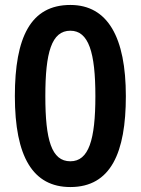

<svg xmlns="http://www.w3.org/2000/svg" viewBox="-20 -745 569 775"><path d="M488 -357C488 -594 415 -725 264 -725C104 -725 40 -595 40 -357C40 -112 113 10 264 10C428 10 488 -130 488 -357ZM163 -357C163 -533 188 -621 264 -621C338 -621 365 -533 365 -357C365 -180 338 -94 264 -94C188 -94 163 -180 163 -357Z"/></svg>

Font: Noto Sans Myanmar SemiCondensed SemiBold
Style: Regular
Weight: 600
Width: 4
Designer: Monotype Design Team
Foundry: Monotype Imaging Inc.
Version: Version 2.107